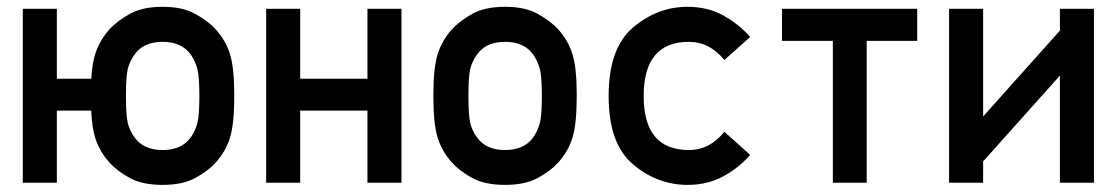

<svg xmlns="http://www.w3.org/2000/svg" viewBox="-20 -532 3251 559"><path d="M145.5 0H46.4V-506.3H145.5V-302.7H245.6Q248.5 -348.1 257.3 -375Q270 -415 299.3 -447.3Q320.3 -470.2 357.2 -491.2Q394 -512.2 453.6 -512.2Q512.2 -512.2 549.3 -491.2Q586.4 -470.2 607.4 -447.3Q636.7 -415 649.4 -375Q662.1 -335 662.1 -253.4Q662.1 -170.4 649.4 -130.4Q636.7 -90.3 607.4 -58.1Q586.4 -34.7 549.3 -14.2Q512.2 6.3 453.6 6.3Q394 6.3 357.2 -14.2Q320.3 -34.7 299.3 -58.1Q270 -90.3 257.3 -130.4Q248 -159.2 245.6 -210H145.5ZM560.5 -252.4Q560.5 -307.6 554.9 -330.1Q549.3 -352.5 535.6 -373Q508.8 -410.2 453.6 -410.2Q397.5 -410.2 371.6 -373Q356.9 -352.5 351.8 -330.1Q346.7 -307.6 346.7 -253.4Q346.7 -197.8 351.8 -175Q356.9 -152.3 371.6 -132.3Q397.5 -95.2 453.6 -95.2Q508.8 -95.2 535.6 -132.3Q549.3 -152.3 554.9 -174.8Q560.5 -197.3 560.5 -252.4Z M1148.9 0H1049.8V-210H854V0H754.9V-506.3H854V-302.7H1049.8V-506.3H1148.9Z M1241.7 -253.4Q1241.7 -335 1254.4 -375Q1267.1 -415 1296.4 -447.3Q1317.4 -470.2 1354.2 -491.2Q1391.1 -512.2 1450.7 -512.2Q1509.3 -512.2 1546.4 -491.2Q1583.5 -470.2 1604.5 -447.3Q1633.8 -415 1646.5 -375Q1659.2 -335 1659.2 -253.4Q1659.2 -170.4 1646.5 -130.4Q1633.8 -90.3 1604.5 -58.1Q1583.5 -34.7 1546.4 -14.2Q1509.3 6.3 1450.7 6.3Q1391.1 6.3 1354.2 -14.2Q1317.4 -34.7 1296.4 -58.1Q1267.1 -90.3 1254.4 -130.4Q1241.7 -170.4 1241.7 -253.4ZM1557.6 -252.4Q1557.6 -307.6 1552 -330.1Q1546.4 -352.5 1532.7 -373Q1505.9 -410.2 1450.7 -410.2Q1394.5 -410.2 1368.7 -373Q1354 -352.5 1348.9 -330.1Q1343.8 -307.6 1343.8 -253.4Q1343.8 -197.8 1348.9 -175Q1354 -152.3 1368.7 -132.3Q1394.5 -95.2 1450.7 -95.2Q1505.9 -95.2 1532.7 -132.3Q1546.4 -152.3 1552 -174.8Q1557.6 -197.3 1557.6 -252.4Z M2088.9 -148.4 2164.1 -81.1Q2130.9 -43 2085.2 -18.3Q2039.6 6.3 1981.9 6.3Q1894 6.3 1823 -53.5Q1752 -113.3 1752 -252.4Q1752 -391.6 1823 -451.9Q1894 -512.2 1981.9 -512.2Q2039.6 -512.2 2085.2 -487.3Q2130.9 -462.4 2164.1 -424.3L2088.9 -357.4Q2045.9 -410.2 1985.8 -410.2Q1854 -410.2 1854 -252.4Q1854 -95.2 1985.8 -95.2Q2046.4 -95.2 2088.9 -148.4Z M2650.4 -413.1H2503.4V0H2404.8V-413.1H2256.8V-506.3H2650.4Z M3165 0H3065.9V-312L2842.3 -62V0H2743.2V-506.3H2842.3V-192.9L3065.9 -442.9V-506.3H3165Z"/></svg>

Font: Alte DIN 1451 Mittelschrift
Style: Regular
Weight: 400
Designer: Peter Wiegel
Foundry: Peter Wiegel
Version: Version 1.002 September 20, 2019